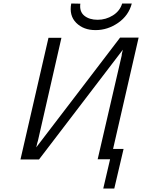

<svg xmlns="http://www.w3.org/2000/svg" viewBox="-20 -911 812 1097"><path d="M97 0 257 -695H331L197 -108L193 -94L187 -69Q228 -123 422.5 -377Q617 -631 666 -696H772L626 -60H686L633 166H570L609 -1H538L674 -588Q676 -594 676 -603L682 -627L203 0ZM387 -891Q396 -891 413.5 -890.5Q431 -890 439 -890Q433 -845 461.5 -821.5Q490 -798 538 -798Q585 -798 625 -823Q665 -848 678 -891H733Q715 -822 655 -780.5Q595 -739 526 -739Q457 -739 415.5 -780.5Q374 -822 387 -891Z"/></svg>

Font: Coval
Style: ExtraLight Italic
Weight: 200
Foundry: Context Ltd
Version: Version 001.000